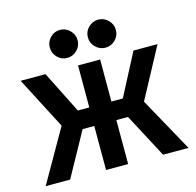

<svg xmlns="http://www.w3.org/2000/svg" viewBox="-105 -830 960 940"><g transform="rotate(-15 375.0 -360.5)"><path d="M165 -266 28 -530H154L261 -317H319V-530H431V-317H489L600 -530H722L585 -275L737 0H608L490 -223H431V0H319V-223H260L137 0H13ZM278 -579Q249 -579 228.5 -600Q208 -621 208 -650Q208 -679 228.5 -700Q249 -721 278 -721Q307 -721 328 -700Q349 -679 349 -650Q349 -621 328 -600Q307 -579 278 -579ZM472 -579Q443 -579 422 -600Q401 -621 401 -650Q401 -679 422 -700Q443 -721 472 -721Q501 -721 522 -700Q543 -679 543 -650Q543 -621 522 -600Q501 -579 472 -579Z"/></g></svg>

Font: Golos UI Medium
Style: Regular
Weight: 500
Designer: A.Korolkova, Vitaly Kuzmin
Foundry: ParaType Ltd
Version: Version 2.000